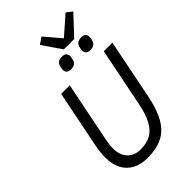

<svg xmlns="http://www.w3.org/2000/svg" viewBox="-311 -1164 1280 1280"><g transform="rotate(-45 328.5 -524.5)"><path d="M174 -698H255L169 -269Q165 -247 163 -230.5Q161 -214 161 -197Q161 -133 195.5 -97Q230 -61 289 -61Q345 -61 384.5 -83Q424 -105 450.5 -154Q477 -203 493 -284L576 -698H657L573 -278Q552 -171 515 -107.5Q478 -44 420.5 -16Q363 12 280 12Q218 12 173.5 -12Q129 -36 105.5 -80.5Q82 -125 82 -189Q82 -212 84.5 -238Q87 -264 93 -294ZM494 -895H397L305 -1029L352 -1061L449 -947L579 -1061L620 -1029ZM337 -767Q314 -767 304.5 -777.5Q295 -788 295 -802Q295 -805 295.5 -810.5Q296 -816 299 -830Q303 -849 315.5 -859.5Q328 -870 353 -870Q376 -870 385.5 -859.5Q395 -849 395 -835Q395 -832 394.5 -826.5Q394 -821 391 -807Q387 -788 374.5 -777.5Q362 -767 337 -767ZM519 -767Q496 -767 486.5 -777.5Q477 -788 477 -802Q477 -805 477.5 -810.5Q478 -816 481 -830Q485 -849 497.5 -859.5Q510 -870 535 -870Q558 -870 567.5 -859.5Q577 -849 577 -835Q577 -832 576.5 -826.5Q576 -821 573 -807Q569 -788 556.5 -777.5Q544 -767 519 -767Z"/></g></svg>

Font: IBM Plex Sans
Style: Italic
Weight: 400
Italic angle: -11.31°
Designer: Mike Abbink, Paul van der Laan, Pieter van Rosmalen
Foundry: Bold Monday
Version: Version 3.201